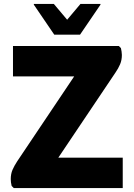

<svg xmlns="http://www.w3.org/2000/svg" viewBox="-20 -953 681 973"><path d="M49.8 0 39 -10.8Q36.6 -19.7 35.5 -29Q34.5 -38.3 34.5 -45.5Q34.5 -71.6 43.4 -92.4Q52.4 -113.1 67.2 -135.6L396.6 -626.5L427.2 -566H45.8V-720H582L592.8 -709.2Q594.5 -702 596.1 -691.8Q597.6 -681.7 597.6 -674.5Q597.6 -648.7 588.7 -627.5Q579.8 -606.3 564.6 -584.4L234.9 -93.5L204.3 -154H602V0ZM255.1 -777.2 151.5 -929.2V-933.2H252.7L320.3 -853L387.9 -933.2H489.1V-929.2L385.5 -777.2Z"/></svg>

Font: Kufam
Style: Regular
Weight: 400
Designer: Wael Morcos, Artur Schmal
Foundry: Original Type
Version: Version 1.301; ttfautohint (v1.8.3)